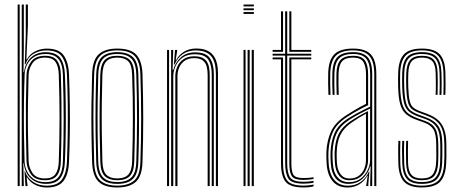

<svg xmlns="http://www.w3.org/2000/svg" viewBox="-20 -820 2026 846"><path d="M57.8 0V-800H66.8V0ZM75.8 0V-800H85V-607.5L83.5 -502H85.8Q91.5 -543.2 116.9 -566.8Q142.2 -590.2 181.8 -590Q227.5 -589.5 245.9 -563.9Q264.2 -538.2 266 -492.2Q268.8 -427.2 269.6 -363.5Q270.5 -299.8 269.6 -236.1Q268.8 -172.5 266 -107.5Q264.2 -60.8 245.8 -35.2Q227.2 -9.8 183.5 -9.8Q141.5 -9.8 115.1 -34.5Q88.8 -59.2 85 -100.2H82.8L85 0ZM180 -17.5Q220.8 -17.5 238.2 -40.4Q255.8 -63.2 257.2 -108.5Q260.5 -206 260.5 -298.2Q260.5 -390.5 257 -494Q255.5 -537.8 237.5 -559.9Q219.5 -582 180.5 -582Q149 -582 129 -568.5Q109 -555 99.1 -534.2Q89.2 -513.5 88.5 -491.8Q86.2 -425.8 85.5 -363.8Q84.8 -301.8 85.5 -239.4Q86.2 -177 88.2 -109.5Q88.8 -87.2 98.8 -66.1Q108.8 -45 128.8 -31.2Q148.8 -17.5 180 -17.5ZM178.2 -25.8Q135.2 -25.8 116.6 -51.8Q98 -77.8 96.8 -110Q95 -171 94.2 -234.4Q93.5 -297.8 94.1 -362.2Q94.8 -426.8 96.8 -490.8Q98 -522 117 -548.1Q136 -574.2 179 -574.2Q215.8 -574.2 231.4 -553.2Q247 -532.2 248 -492.2Q250.2 -426.5 250.9 -363.6Q251.5 -300.8 250.9 -237.9Q250.2 -175 248 -107.8Q247 -67.2 231 -46.5Q215 -25.8 178.2 -25.8ZM178 -33.8Q210.8 -33.8 224.4 -52.9Q238 -72 239 -108Q242.2 -207.2 242.4 -297.5Q242.5 -387.8 239 -492Q237.8 -527.8 224.6 -547Q211.5 -566.2 178.8 -566.2Q141.2 -566.2 124.1 -543Q107 -519.8 106 -490.5Q104 -427 103.2 -364Q102.5 -301 103.2 -237.8Q104 -174.5 106 -110Q107 -82.2 123 -58Q139 -33.8 178 -33.8ZM186.8 6.2Q158 6.2 134.6 -5.8Q111.2 -17.8 99.2 -38.5H97.2L101 -5.8L101.2 0H92.2L88 -65.5H90.2Q98.5 -38.2 124 -20Q149.5 -1.8 185.2 -1.8Q234.2 -1.8 253.6 -30.1Q273 -58.5 275 -107.2Q277.5 -173.2 278.4 -235.1Q279.2 -297 278.5 -360.2Q277.8 -423.5 275 -492.5Q273.2 -538.5 254.6 -568.1Q236 -597.8 184.5 -597.8Q152.8 -597.8 127.8 -582.8Q102.8 -567.8 92 -536.5H89.2L93.5 -661.2V-800H103V-706L96.2 -558.5H98.5Q111.2 -582.2 135.4 -594Q159.5 -605.8 186.8 -605.8Q239.2 -605.8 260.6 -576Q282 -546.2 284 -492.2Q286.8 -424.2 287.6 -359.8Q288.5 -295.2 287.6 -232.5Q286.8 -169.8 284 -107Q281.8 -50.8 259.4 -22.2Q237 6.2 186.8 6.2Z M496.8 6Q439.5 6 413.6 -20.2Q387.8 -46.5 386 -105.5Q383.8 -172.2 383 -235.8Q382.2 -299.2 383 -363.2Q383.8 -427.2 386 -494.8Q388.2 -557.2 415.9 -581.6Q443.5 -606 496.8 -606Q554.8 -606 580.1 -579.5Q605.5 -553 607.8 -493.8Q611 -394.2 611.1 -300Q611.2 -205.8 607.8 -104.8Q605.5 -42.8 578 -18.4Q550.5 6 496.8 6ZM496.8 -2Q544.5 -2 570.5 -23.9Q596.5 -45.8 598.5 -104.8Q602 -206 602 -298.9Q602 -391.8 598.5 -493.2Q597 -547.5 574 -572.8Q551 -598 496.8 -598Q446 -598 421.4 -574.2Q396.8 -550.5 394.8 -492.2Q392.8 -432.2 392 -369.8Q391.2 -307.2 392 -241.4Q392.8 -175.5 395 -105Q396.8 -46.5 422.5 -24.2Q448.2 -2 496.8 -2ZM496.8 -9.8Q449 -9.8 427.4 -32.6Q405.8 -55.5 404 -107.5Q402 -167.2 401.2 -230.9Q400.5 -294.5 401.1 -360.2Q401.8 -426 404 -492.5Q405.8 -546.5 428.2 -568.4Q450.8 -590.2 496.8 -590.2Q541.5 -590.2 564.6 -569.1Q587.8 -548 589.5 -494.2Q591.5 -429.5 592.2 -366.1Q593 -302.8 592.4 -238.5Q591.8 -174.2 589.5 -107Q588 -53.5 565.5 -31.6Q543 -9.8 496.8 -9.8ZM496.8 -17.8Q538.2 -17.8 558.6 -37.8Q579 -57.8 580.5 -107.2Q583.5 -195.2 583.8 -292.2Q584 -389.2 580.5 -492Q579 -542.2 558.5 -562.2Q538 -582.2 496.8 -582.2Q455.2 -582.2 435 -562Q414.8 -541.8 413 -492.2Q411.2 -434 410.4 -371.5Q409.5 -309 410.1 -242.9Q410.8 -176.8 413 -107.2Q414.8 -56.8 435.6 -37.2Q456.5 -17.8 496.8 -17.8ZM496.8 -25.8Q461.5 -25.8 442.5 -43.2Q423.5 -60.8 422 -107.5Q420 -172.5 419.2 -235.6Q418.5 -298.8 419.2 -362.4Q420 -426 422 -491.8Q423.5 -536.8 441.5 -555.5Q459.5 -574.2 496.8 -574.2Q532.2 -574.2 551.1 -556.6Q570 -539 571.5 -492Q574.5 -397.2 574.6 -300.5Q574.8 -203.8 571.5 -107.8Q570 -62.2 551.8 -44Q533.5 -25.8 496.8 -25.8ZM496.8 -33.8Q530.2 -33.8 545.6 -51Q561 -68.2 562.2 -108Q565.2 -199 565.5 -293.6Q565.8 -388.2 562.2 -491.8Q561 -534 544.8 -550.1Q528.5 -566.2 496.8 -566.2Q463.2 -566.2 447.9 -548.8Q432.5 -531.2 431.2 -491.2Q429.2 -426.5 428.5 -364.4Q427.8 -302.2 428.5 -239.1Q429.2 -176 431.2 -107.8Q432.5 -65.8 448.9 -49.8Q465.2 -33.8 496.8 -33.8Z M931.2 0V-492.8Q931.2 -513 928 -531.8Q924.8 -550.5 915.5 -565.4Q906.2 -580.2 888.5 -589Q870.8 -597.8 841.8 -597.8Q809.5 -597.8 785.6 -581.6Q761.8 -565.5 749.2 -535.8H746.2L751.2 -600H760.5V-595L754.2 -555H756Q768.2 -578.5 791.4 -592.4Q814.5 -606.2 843.8 -606.2Q870.2 -606.2 888 -599.2Q905.8 -592.2 916.2 -580.2Q926.8 -568.2 932 -553.6Q937.2 -539 938.9 -523.6Q940.5 -508.2 940.5 -494V0ZM716 0V-600H725V0ZM752.5 0V-485.2Q752.5 -505.8 761.1 -525.8Q769.8 -545.8 788.2 -558.9Q806.8 -572 836.2 -572Q857.8 -572 871.1 -565.6Q884.5 -559.2 891.6 -548Q898.8 -536.8 901.4 -521.9Q904 -507 904 -490.5V0H895V-490Q895 -509 891 -525.8Q887 -542.5 874.2 -553.1Q861.5 -563.8 835.2 -563.8Q809.5 -563.8 793.4 -552.1Q777.2 -540.5 769.6 -522.6Q762 -504.8 762 -485.5V0ZM734 0V-600H743.2L740.5 -512.2H743.5Q752.8 -546 777.6 -567.8Q802.5 -589.5 840 -589.2Q887.5 -589.2 904.9 -563.9Q922.2 -538.5 922.2 -492.5V0H913V-491.8Q913 -534.2 897.4 -557.6Q881.8 -581 837.5 -581Q805 -581 784.1 -565.8Q763.2 -550.5 753.4 -528.1Q743.5 -505.8 743.5 -484.5V0Z M1053 -791.8V-800H1098.5V-791.8ZM1053 -758.5V-766.8H1098.5V-758.5ZM1053 -775V-783.2H1098.5V-775ZM1089.2 0V-600H1098.5V0ZM1053 0V-600H1062V0ZM1071 0V-600H1080.2V0Z M1317.5 -10.8Q1265.2 -10.8 1250.9 -32.8Q1236.5 -54.8 1236.5 -101.2V-575H1181.2V-583.2H1236.5V-770H1245.5V-583.2H1351.5V-575H1245.5V-101.2Q1245.5 -57 1258.6 -38Q1271.8 -19 1317.5 -19Q1327.8 -19 1339.1 -20Q1350.5 -21 1361.5 -23V-15Q1351.5 -12.8 1339.9 -11.8Q1328.2 -10.8 1317.5 -10.8ZM1317.5 6Q1258.8 6 1238.5 -19Q1218.2 -44 1218.2 -101.2V-558.5H1181.2V-566.8H1227.2V-101.2Q1227.2 -49.8 1244.4 -26Q1261.5 -2.2 1317.5 -2.2Q1328.5 -2.2 1340.1 -3.4Q1351.8 -4.5 1361.5 -7V1.2Q1343.8 6 1317.5 6ZM1317.5 -27.2Q1276.5 -27.2 1265.6 -44Q1254.8 -60.8 1254.8 -101.2V-566.8H1351.5V-558.5H1263.8V-101.2Q1263.8 -64.5 1272.8 -50Q1281.8 -35.5 1317.5 -35.5Q1328.8 -35.5 1340.2 -36.4Q1351.8 -37.2 1361.5 -39V-31.2Q1351.8 -29.5 1340.1 -28.4Q1328.5 -27.2 1317.5 -27.2ZM1181.2 -591.8V-600H1218.2V-770H1227.2V-591.8ZM1254.8 -591.8V-770H1263.8V-600H1351.5V-591.8Z M1629.2 0V-492.5Q1629.2 -549 1607.5 -573.5Q1585.8 -598 1535.8 -598Q1483.8 -598 1460.5 -574.9Q1437.2 -551.8 1435.2 -498.5Q1434.5 -476.8 1434.9 -451.5Q1435.2 -426.2 1436.2 -402H1427.2Q1426.2 -427 1425.9 -452.1Q1425.5 -477.2 1426.2 -498.8Q1428 -556 1453.5 -581Q1479 -606 1535.8 -606Q1572.5 -606 1595 -594.5Q1617.5 -583 1627.9 -558Q1638.2 -533 1638.2 -492.5V0ZM1517.5 -17.5Q1548.8 -17.5 1569.4 -33.1Q1590 -48.8 1600.4 -71.6Q1610.8 -94.5 1610.8 -115.5V-341.8Q1590.5 -332.2 1565.5 -319Q1540.5 -305.8 1519.2 -292Q1480.2 -266.8 1463.8 -233.5Q1447.2 -200.2 1445.2 -149Q1444.8 -136.2 1445.2 -126Q1445.8 -115.8 1446.5 -101Q1449 -59.8 1467.8 -38.6Q1486.5 -17.5 1517.5 -17.5ZM1518.8 -25.8Q1490.5 -25.8 1474.4 -46Q1458.2 -66.2 1455.8 -101.5Q1454.8 -116.5 1454.5 -127.5Q1454.2 -138.5 1454.5 -148.8Q1456.5 -198.8 1472.1 -230Q1487.8 -261.2 1523 -285Q1539.5 -296.2 1560.6 -308.5Q1581.8 -320.8 1601.8 -330.5V-114.8Q1601.8 -94.2 1593.2 -73.6Q1584.8 -53 1566.5 -39.4Q1548.2 -25.8 1518.8 -25.8ZM1519.8 -33.5Q1545.5 -33.5 1561.6 -45.8Q1577.8 -58 1585.1 -76.6Q1592.5 -95.2 1592.5 -114.5V-319Q1576.8 -310.5 1560.2 -300.4Q1543.8 -290.2 1526.5 -278Q1494.2 -254.8 1479.8 -225.6Q1465.2 -196.5 1463.5 -148.5Q1463.2 -137.5 1463.5 -127.1Q1463.8 -116.8 1464.5 -102.5Q1466.5 -71.2 1480.6 -52.4Q1494.8 -33.5 1519.8 -33.5ZM1511.2 6.2Q1469 6.2 1445.6 -21.8Q1422.2 -49.8 1419.2 -99.2Q1418.2 -115.5 1418.1 -128.6Q1418 -141.8 1418.2 -151.8Q1420.8 -202.5 1439.1 -241.8Q1457.5 -281 1507.5 -313.2Q1523 -323 1537.1 -331.6Q1551.2 -340.2 1565 -347.9Q1578.8 -355.5 1592.8 -362.2V-492.5Q1592.8 -527.8 1581 -547Q1569.2 -566.2 1535.8 -566.2Q1501.5 -566.2 1487.2 -549.6Q1473 -533 1471.8 -497Q1471.2 -478.2 1471.4 -455.4Q1471.5 -432.5 1472.5 -402H1463.5Q1462.5 -432.5 1462.2 -455.4Q1462 -478.2 1462.5 -497.5Q1463.8 -538 1480.6 -556.1Q1497.5 -574.2 1535.8 -574.2Q1574 -574.2 1588 -553.5Q1602 -532.8 1602 -492.5V-356.5Q1577.5 -345.2 1554.4 -332.1Q1531.2 -319 1510.8 -305.8Q1463.8 -275.8 1446.8 -238.1Q1429.8 -200.5 1427.2 -151.2Q1426.8 -137.8 1427 -127.1Q1427.2 -116.5 1428.2 -99.8Q1431.2 -52.5 1453.2 -27.1Q1475.2 -1.8 1513.2 -1.8Q1546 -1.8 1570 -18.9Q1594 -36 1605.5 -64.2H1607.5L1603 -9.2V0H1593.8V-4.5L1600 -45H1598.2Q1585.5 -21.2 1562.8 -7.5Q1540 6.2 1511.2 6.2ZM1611.2 0V-22.2L1613.2 -87.8H1611.2Q1603 -56.2 1578.1 -33Q1553.2 -9.8 1515 -9.8Q1480.5 -9.8 1460.2 -33.2Q1440 -56.8 1437.5 -100.2Q1436.5 -116.8 1436.2 -127.8Q1436 -138.8 1436.5 -150.8Q1438.5 -198.2 1454.4 -234.2Q1470.2 -270.2 1515.2 -299Q1530.8 -308.8 1548.1 -318.2Q1565.5 -327.8 1582 -336Q1598.5 -344.2 1611 -350V-492.5Q1611 -540.5 1593.6 -561.4Q1576.2 -582.2 1535.8 -582.2Q1493.2 -582.2 1474.1 -562.6Q1455 -543 1453.5 -497.8Q1452.8 -476 1453.1 -450.8Q1453.5 -425.5 1454.2 -402H1445.5Q1444.5 -426 1444.1 -451.6Q1443.8 -477.2 1444.5 -498Q1446 -547.2 1467.1 -568.8Q1488.2 -590.2 1535.8 -590.2Q1581 -590.2 1600.5 -567.5Q1620 -544.8 1620 -492.5V0Z M1838.2 6Q1785 6 1760.9 -18.8Q1736.8 -43.5 1735.2 -101.2Q1734.8 -125.2 1734.5 -149.1Q1734.2 -173 1735.5 -199.2H1744Q1743 -173 1743.1 -148Q1743.2 -123 1743.8 -101.8Q1745 -48.2 1767 -25.1Q1789 -2 1838.2 -2Q1890.5 -2 1912.6 -25.6Q1934.8 -49.2 1937 -100.5Q1938 -115 1938.1 -127.8Q1938.2 -140.5 1938.1 -153.5Q1938 -166.5 1938 -181.5Q1938 -239.5 1919.5 -267.6Q1901 -295.8 1861 -310.2L1828 -322.5Q1807 -330 1795 -339.5Q1783 -349 1777.4 -370.2Q1771.8 -391.5 1770 -434.2Q1769.5 -450.2 1769.5 -464.5Q1769.5 -478.8 1770 -496.8Q1771.8 -538.2 1787.6 -556.2Q1803.5 -574.2 1839.5 -574.2Q1875.5 -574.2 1891.4 -556.5Q1907.2 -538.8 1908.2 -497.5Q1908.8 -480.2 1908.9 -456.5Q1909 -432.8 1908 -402H1899.5Q1900.8 -431 1900.5 -454.5Q1900.2 -478 1899.8 -497Q1899 -535 1884.6 -550.6Q1870.2 -566.2 1839.5 -566.2Q1808.2 -566.2 1794.2 -550.1Q1780.2 -534 1779 -496.8Q1778.5 -478.8 1778.4 -466.1Q1778.2 -453.5 1779 -434.2Q1780.5 -396 1785 -376.1Q1789.5 -356.2 1800.2 -346.9Q1811 -337.5 1830.8 -330L1863.2 -318Q1889.2 -308.2 1907.9 -293.1Q1926.5 -278 1936.6 -251.6Q1946.8 -225.2 1946.8 -181.5Q1946.8 -166.5 1946.9 -153.4Q1947 -140.2 1946.9 -127.5Q1946.8 -114.8 1946 -100.2Q1943.5 -46.2 1920 -20.1Q1896.5 6 1838.2 6ZM1838.2 -9.8Q1792 -9.8 1772.8 -32Q1753.5 -54.2 1752.5 -102Q1752 -125.2 1751.6 -147.9Q1751.2 -170.5 1752.5 -199.2H1761.2Q1759.8 -169.5 1760.2 -144.9Q1760.8 -120.2 1761 -102.2Q1762 -57 1779.9 -37.4Q1797.8 -17.8 1838.2 -17.8Q1882.2 -17.8 1899.8 -38.5Q1917.2 -59.2 1919.2 -101Q1920.2 -122.8 1920.1 -140.6Q1920 -158.5 1920 -181.5Q1920 -235.2 1904.2 -259.1Q1888.5 -283 1856 -294.8L1822.5 -306.8Q1796.8 -316.2 1782 -328.5Q1767.2 -340.8 1760.6 -365Q1754 -389.2 1752.2 -434Q1751.5 -454 1751.8 -466.8Q1752 -479.5 1752.2 -497Q1753.5 -545.8 1773.1 -568Q1792.8 -590.2 1839.5 -590.2Q1884.5 -590.2 1904.2 -568.9Q1924 -547.5 1925.2 -498Q1925.8 -477.2 1926 -455Q1926.2 -432.8 1925.2 -402H1916.5Q1917.8 -435 1917.5 -457.4Q1917.2 -479.8 1916.8 -498Q1915.8 -543.2 1897.8 -562.8Q1879.8 -582.2 1839.5 -582.2Q1798 -582.2 1780.1 -562Q1762.2 -541.8 1761.2 -497Q1760.8 -479 1760.6 -466.5Q1760.5 -454 1761.2 -434Q1763 -389 1769.5 -366.2Q1776 -343.5 1789.4 -333.1Q1802.8 -322.8 1825 -314.5L1858.5 -302.2Q1894 -289.5 1911.5 -264Q1929 -238.5 1929 -181.5Q1929 -158.8 1929.1 -140.6Q1929.2 -122.5 1928.2 -100.8Q1925.8 -54.2 1906.2 -32Q1886.8 -9.8 1838.2 -9.8ZM1838.2 -25.8Q1803.5 -25.8 1787 -43.1Q1770.5 -60.5 1769.5 -102.8Q1769.2 -122.8 1768.9 -147.4Q1768.5 -172 1769.8 -199.2H1778.2Q1777.2 -176.2 1777.4 -151.2Q1777.5 -126.2 1778 -103.2Q1778.8 -66 1792.9 -49.9Q1807 -33.8 1838.2 -33.8Q1872.8 -33.8 1886.2 -50.9Q1899.8 -68 1901.5 -101.5Q1902.8 -122.8 1902.5 -140.9Q1902.2 -159 1902.2 -181.5Q1902.2 -230 1889.5 -250Q1876.8 -270 1850.8 -279.2L1816.8 -291.5Q1788 -301.8 1770.4 -316.2Q1752.8 -330.8 1744.2 -358.1Q1735.8 -385.5 1734.5 -433.8Q1733.8 -455 1734 -469.8Q1734.2 -484.5 1734.5 -497.2Q1735.8 -554.5 1759.6 -580.2Q1783.5 -606 1839.5 -606Q1893 -606 1917 -581.2Q1941 -556.5 1942.5 -498.8Q1943 -479.2 1943.2 -453.5Q1943.5 -427.8 1942.2 -402H1933.8Q1934.8 -428.2 1934.6 -452.8Q1934.5 -477.2 1934 -498.2Q1932.5 -551.5 1910.6 -574.8Q1888.8 -598 1839.5 -598Q1788 -598 1766.4 -574Q1744.8 -550 1743.2 -497.2Q1743 -478.2 1742.9 -465.8Q1742.8 -453.2 1743.2 -433.8Q1745 -387.2 1752.5 -361.6Q1760 -336 1776.1 -322.5Q1792.2 -309 1819.5 -299.2L1853.2 -287Q1885.8 -275.5 1898.5 -252.4Q1911.2 -229.2 1911.2 -181.5Q1911.2 -168.5 1911.4 -155.6Q1911.5 -142.8 1911.4 -129.4Q1911.2 -116 1910.5 -101.2Q1908.5 -62.5 1892.5 -44.1Q1876.5 -25.8 1838.2 -25.8Z"/></svg>

Font: Big Shoulders Inline Display Thin Light
Style: Regular
Weight: 300
Version: Version 2.002